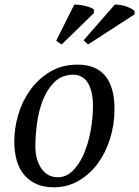

<svg xmlns="http://www.w3.org/2000/svg" viewBox="-20 -788 595 820"><path d="M41 -186Q41 -239 57.5 -296.5Q74 -354 108 -402Q142 -450 193 -481Q244 -512 312 -512Q390 -512 429.5 -464Q469 -416 469 -322Q469 -256 450 -195.5Q431 -135 397 -89Q363 -43 315 -15.5Q267 12 209 12Q132 12 86.5 -37.5Q41 -87 41 -186ZM292 -469Q243 -468 212 -437Q181 -406 163 -360Q145 -314 138 -261Q131 -208 131 -164Q131 -105 157 -68Q183 -31 227 -31Q262 -31 289.5 -57.5Q317 -84 336.5 -127.5Q356 -171 366.5 -226Q377 -281 377 -337Q377 -396 356.5 -432Q336 -468 292 -469ZM297 -768Q303 -769 316 -767.5Q329 -766 342.5 -763Q356 -760 367 -755.5Q378 -751 381 -747V-732L243 -598L220 -614ZM470 -768Q477 -769 489.5 -767.5Q502 -766 514.5 -762Q527 -758 538.5 -752.5Q550 -747 555 -740V-727L356 -598L337 -616Z"/></svg>

Font: PTSerifItalic
Style: Italic
Weight: 400
Italic angle: -12°
Designer: A.Korolkova, O.Umpeleva, V.Yefimov
Foundry: ParaType Ltd
Version: Version 1.000W OFL